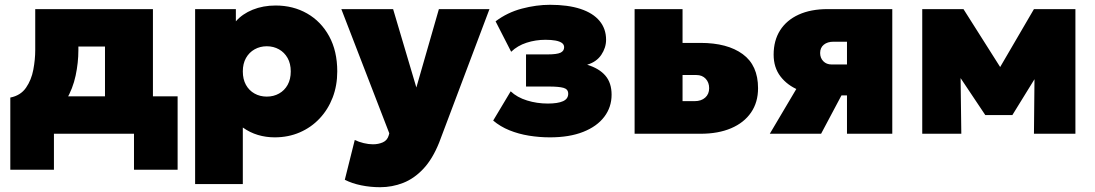

<svg xmlns="http://www.w3.org/2000/svg" viewBox="-20 -558 4569 801"><path d="M418 0V-364H307V-349Q307 -296.5 295.5 -242.5Q284 -188.5 256 -140.5Q228 -92.5 179.5 -58Q131 -23.5 57 -10L23 -151Q66 -159.5 88.5 -192Q111 -224.5 119 -267.2Q127 -310 127 -349V-520H618V0ZM23 150V-151L120 -145L152 -156H721V150H539V0H205V150Z M794 210V-520H964V-469Q991 -500 1034.2 -517.5Q1077.5 -535 1130 -535Q1203 -535 1261.2 -501.8Q1319.5 -468.5 1353.2 -406.8Q1387 -345 1387 -260Q1387 -201 1367.8 -151Q1348.5 -101 1313.5 -63.8Q1278.5 -26.5 1230.8 -5.8Q1183 15 1126 15Q1089.5 15 1056 5Q1022.5 -5 993 -26V210ZM1093 -155Q1121.5 -155 1144.2 -167.8Q1167 -180.5 1180 -204Q1193 -227.5 1193 -260Q1193 -292.5 1179.8 -316Q1166.5 -339.5 1143.8 -352.2Q1121 -365 1093 -365Q1065 -365 1042.2 -352.2Q1019.5 -339.5 1006.2 -316Q993 -292.5 993 -260Q993 -227.5 1006 -204Q1019 -180.5 1041.8 -167.8Q1064.5 -155 1093 -155Z M1566 223Q1525.5 223 1487.2 215.2Q1449 207.5 1418.5 192L1460 26Q1476.5 34 1497 39Q1517.5 44 1536 44Q1558.5 44 1577.2 35.8Q1596 27.5 1602 6L1604 -2L1404 -520H1620L1717 -193L1811 -520H2022L1812 37Q1784.5 105.5 1746.2 146.2Q1708 187 1662 205Q1616 223 1566 223Z M2274.5 15Q2230 15 2186.8 8Q2143.5 1 2105.2 -14.5Q2067 -30 2037.5 -55L2110.5 -177Q2137.5 -151.5 2178.8 -138.8Q2220 -126 2265.5 -126Q2307 -126 2328.8 -135.8Q2350.5 -145.5 2350.5 -167Q2350.5 -186 2331 -191.5Q2311.5 -197 2269.5 -197H2174.5V-331H2263.5Q2303.5 -331 2318.5 -338.2Q2333.5 -345.5 2333.5 -361Q2333.5 -372 2324.2 -378.8Q2315 -385.5 2297.5 -388.8Q2280 -392 2255.5 -392Q2214.5 -392 2176.8 -379.8Q2139 -367.5 2112.5 -342L2047.5 -469Q2096.5 -506 2157 -522Q2217.5 -538 2274.5 -538Q2349.5 -538 2401.8 -520.8Q2454 -503.5 2481.2 -470.8Q2508.5 -438 2508.5 -392Q2508.5 -359 2488.5 -329.2Q2468.5 -299.5 2429.5 -288Q2480 -272.5 2505.8 -242.2Q2531.5 -212 2531.5 -163Q2531.5 -111 2501 -70.8Q2470.5 -30.5 2413 -7.8Q2355.5 15 2274.5 15Z M2627.5 0V-520H2827.5V-136H2877.5Q2905.5 -136 2922 -150.8Q2938.5 -165.5 2938.5 -190Q2938.5 -214 2924 -229.5Q2909.5 -245 2885.5 -245H2809.5V-379H2902.5Q3014.5 -379 3078.5 -332.2Q3142.5 -285.5 3142.5 -190Q3142.5 -131 3113.2 -88.5Q3084 -46 3030.2 -23Q2976.5 0 2902.5 0Z M3191.5 0 3358.5 -282 3415.5 -163Q3359 -163 3311.8 -182.5Q3264.5 -202 3236 -239.2Q3207.5 -276.5 3207.5 -330Q3207.5 -389 3234.5 -431.5Q3261.5 -474 3312 -497Q3362.5 -520 3432.5 -520H3702.5V0H3513.5V-384H3457.5Q3432 -384 3416.8 -371.5Q3401.5 -359 3401.5 -337Q3401.5 -316 3414.8 -302.5Q3428 -289 3449.5 -289H3529.5V-160H3490.5L3405.5 0Z M3827.5 0V-520H3996.5H3999.5L4196.5 -209L4111.5 -208L4293.5 -520H4466.5V0H4293.5L4296.5 -307L4335.5 -292L4203.5 -78H4090.5L3947.5 -292L3986.5 -307L3990.5 0Z"/></svg>

Font: Geologica Roman Black
Style: Regular
Weight: 900
Designer: Sindre Bremnes, Frode Helland
Foundry: Monokrom Skriftforlag AS
Version: Version 1.010;gftools[0.9.28]